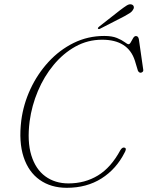

<svg xmlns="http://www.w3.org/2000/svg" viewBox="-20 -884 704 916"><path d="M576 -179Q581 -176.5 580 -170Q579 -163.5 574.5 -156Q534.5 -77 464 -32.5Q393.5 12 298.5 12Q223 12 169.5 -25.8Q116 -63.5 92.5 -135.2Q69 -207 81.5 -309Q91.5 -386.5 125 -458.8Q158.5 -531 211 -588.2Q263.5 -645.5 331.2 -679Q399 -712.5 477.5 -712.5Q514.5 -712.5 538 -702.8Q561.5 -693 574.8 -683Q588 -673 593 -673Q599 -673 604.2 -682.8Q609.5 -692.5 615.2 -702.2Q621 -712 628.5 -712Q639.5 -712 642.5 -697L663.5 -550.5Q664.5 -545 660.5 -541.2Q656.5 -537.5 651 -537Q643 -537 638 -546.5L623.5 -594.5Q591.5 -694.5 467 -694.5Q398.5 -694.5 340 -662Q281.5 -629.5 235.8 -574.2Q190 -519 160.8 -449.5Q131.5 -380 121.5 -306Q109 -209 129.5 -142.8Q150 -76.5 196.2 -42.8Q242.5 -9 306.5 -9Q385 -9 447.2 -46.8Q509.5 -84.5 554.5 -168Q564.5 -184 576 -179ZM553 -835.5Q572 -850 584.8 -858Q597.5 -866 608.5 -862.5Q616.5 -859.5 618.2 -852.2Q620 -845 614.5 -837.5Q609.5 -828 598.2 -821Q587 -814 572.5 -806L457.5 -747Q450.5 -743 447.5 -747.5Q445 -751 453.5 -757.5Z"/></svg>

Font: Fraunces 9pt S000 Thin
Style: Italic
Weight: 100
Italic angle: -16°
Version: Version 1.000; ttfautohint (v1.8.3)